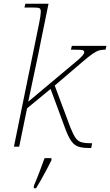

<svg xmlns="http://www.w3.org/2000/svg" viewBox="-20 -780 586 1021"><path d="M454 7Q421 7 399 0.5Q377 -6 360.5 -28Q344 -50 327 -96L249 -307L124 -204L82 0H54L188 -656Q192 -674 194.5 -691.5Q197 -709 197 -717Q197 -732 190.5 -736Q184 -740 158 -740H110L115 -760H238L199 -569Q183 -487 165 -404Q147 -321 130 -239L390 -457Q428 -489 428 -502Q428 -508 424.5 -511Q421 -514 406.5 -515Q392 -516 357 -516L362 -536H546L541 -516Q523 -516 509 -512.5Q495 -509 474 -495Q453 -481 415 -448L271 -325L354 -103Q369 -65 382 -46.5Q395 -28 415.5 -23Q436 -18 470 -18L465 7ZM160 208Q174 176 189 136.5Q204 97 217 61H253L254 71Q244 92 229 120Q214 148 199 175Q184 202 172 221H160Z"/></svg>

Font: Noto Serif Thin
Style: Italic
Weight: 100
Italic angle: -12°
Designer: Monotype Design Team
Foundry: Monotype Imaging Inc.
Version: Version 2.014; ttfautohint (v1.8.4.7-5d5b)